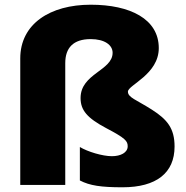

<svg xmlns="http://www.w3.org/2000/svg" viewBox="-20 -785 790 815"><path d="M654 -581C654 -704 533 -765 365 -765C193 -765 66 -684 66 -537V0H257V-517C257 -582 291 -619 365 -619C424 -619 458 -594 458 -561C458 -485 322 -473 322 -369C322 -317 350 -284 431 -241C513 -198 522 -186 522 -164C522 -137 492 -122 455 -122C415 -122 352 -141 319 -161V-19C361 3 410 10 500 10C644 10 721 -51 721 -163C721 -240 690 -278 624 -320C558 -362 523 -371 523 -396C523 -424 654 -469 654 -581Z"/></svg>

Font: Noto Sans Sinhala Black
Style: Regular
Weight: 900
Designer: Jelle Bosma - Monotype Design Team
Foundry: Monotype Imaging Inc.
Version: Version 2.006